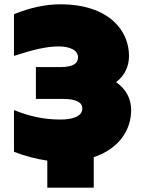

<svg xmlns="http://www.w3.org/2000/svg" viewBox="-20 -736 654 893"><path d="M45 -30C97 -10 150 4 200 11V137H416V-5C536 -45 590 -134 590 -224C590 -277 566 -322 520 -354C560 -384 580 -427 580 -476C580 -596 484 -716 260 -716C192 -716 119 -700 45 -670V-476C134 -505 196 -520 252 -520C305 -520 343 -503 343 -469C343 -441 320 -424 260 -424H147V-276H270C337 -276 363 -259 363 -231C363 -197 321 -180 262 -180C183 -180 118 -195 45 -224Z"/></svg>

Font: Chess Sans Black
Style: Regular
Weight: 900
Designer: Wolf Bōese
Foundry: Wolf Bōese
Version: Version 7.223;Glyphs 3.3 (3306)